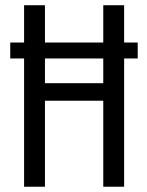

<svg xmlns="http://www.w3.org/2000/svg" viewBox="-20 -707 558 727"><path d="M501.4 -546H18.8V-485.6H501.4ZM71.2 0H150.2V-325.6H371V0H450V-687.2H371V-392H150.2V-687.2H71.2Z"/></svg>

Font: Secuela Light
Style: Regular
Weight: 300
Designer: Fernando Haro
Foundry: deFharo
Version: Version 1.708